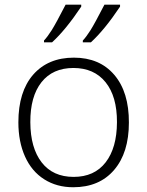

<svg xmlns="http://www.w3.org/2000/svg" viewBox="-20 -786 626 816"><path d="M156.2 -436.5Q108.4 -376 108.9 -266.6Q109.4 -157.2 157.2 -95.7Q205.1 -34.2 293 -34.2Q380.9 -34.2 428.7 -95.7Q476.6 -157.2 477.1 -266.6Q477.5 -376 428.7 -436.5Q379.9 -497.1 292 -497.1Q204.1 -497.1 156.2 -436.5ZM527.8 -265.1Q527.8 -136.7 464.8 -63.5Q401.9 9.8 291 9.8Q221.2 9.8 168 -23.9Q114.7 -57.6 86.4 -120.6Q58.1 -183.6 58.1 -266.1Q58.1 -396.5 121.1 -468.8Q184.6 -541 293.9 -541Q403.3 -541 465.8 -467.8Q528.3 -394.5 527.8 -265.1ZM490.2 -766.1V-757.8Q424.3 -659.2 366.2 -606H332V-613.8Q347.2 -629.9 364.7 -657.7Q382.3 -685.5 423.8 -766.1ZM325.2 -766.1V-757.8Q259.3 -659.2 201.2 -606H167V-613.8Q182.1 -629.9 199.7 -657.7Q217.3 -685.5 258.8 -766.1Z"/></svg>

Font: OpenSans-Light
Style: Regular
Weight: 300
Foundry: Ascender Corporation
Version: Version 1.10